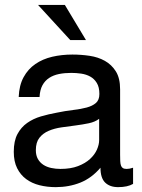

<svg xmlns="http://www.w3.org/2000/svg" viewBox="-20 -751 577 782"><path d="M383.8 -267.1Q367.2 -254.4 341.8 -249Q316.4 -243.7 287.6 -240Q258.8 -236.3 230 -232.2Q201.2 -228 178 -218Q154.8 -208 140.4 -189.7Q126 -171.4 126 -139.2Q126 -118.2 134.3 -103.5Q142.6 -88.9 156.5 -79.8Q170.4 -70.8 188.5 -66.9Q206.5 -63 226.1 -63Q268.1 -63 297.9 -74.5Q327.6 -85.9 346.7 -103.5Q365.7 -121.1 374.8 -141.6Q383.8 -162.1 383.8 -180.2ZM522 -2Q499.5 11.2 460.9 11.2Q427.7 11.2 408.4 -7.3Q389.2 -25.9 389.2 -67.9Q353.5 -25.9 307.4 -7.3Q261.2 11.2 207 11.2Q171.9 11.2 140.9 3.4Q109.9 -4.4 86.7 -21.5Q63.5 -38.6 49.8 -65.9Q36.1 -93.3 36.1 -132.8Q36.1 -176.8 51 -204.8Q65.9 -232.9 90.6 -250.2Q115.2 -267.6 146.7 -276.9Q178.2 -286.1 210.9 -292Q246.1 -299.3 277.6 -303Q309.1 -306.6 332.8 -313Q356.4 -319.3 370.6 -331.5Q384.8 -343.8 384.8 -368.2Q384.8 -396 374.3 -413.1Q363.8 -430.2 347.4 -439.2Q331.1 -448.2 310.5 -451.2Q290 -454.1 270 -454.1Q243.2 -454.1 220.2 -449.5Q197.3 -444.8 180.2 -433.6Q163.1 -422.4 152.8 -403.6Q142.6 -384.8 141.1 -356H56.2Q58.1 -403.8 76.2 -436.8Q94.2 -469.7 124 -490.2Q153.8 -510.7 192.6 -519.8Q231.4 -528.8 274.9 -528.8Q310.1 -528.8 344.7 -523.7Q379.4 -518.6 407 -503.2Q434.6 -487.8 451.9 -460.2Q469.2 -432.6 469.2 -387.2V-121.1Q469.2 -106 469.7 -95Q470.2 -84 472.7 -76.9Q475.1 -69.8 480.5 -66.4Q485.8 -63 496.1 -63Q501.5 -63 508.1 -64.2Q514.6 -65.4 522 -67.9ZM244.1 -731 330.1 -587.9H266.1L134.8 -731Z"/></svg>

Font: XB Khoramshahr
Style: Regular
Weight: 400
Designer: Behnam
Foundry: Irmug
Version: Version 8.005 2009